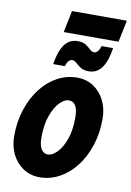

<svg xmlns="http://www.w3.org/2000/svg" viewBox="-97 -935 688 1007"><g transform="rotate(10 247.5 -432.0)"><path d="M18 -178Q18 -255 39.5 -320.5Q61 -386 98.5 -434.5Q136 -483 185.5 -510Q235 -537 291 -537Q341 -537 378.5 -512Q416 -487 437.5 -444Q459 -401 459 -347Q459 -270 437.5 -204.5Q416 -139 378.5 -90.5Q341 -42 291.5 -15Q242 12 186 12Q137 12 99 -13Q61 -38 39.5 -81Q18 -124 18 -178ZM160 -196Q160 -154 173 -133.5Q186 -113 208 -113Q231 -113 256.5 -138.5Q282 -164 299.5 -212Q317 -260 317 -329Q317 -412 268 -412Q246 -412 221 -387Q196 -362 178 -313.5Q160 -265 160 -196ZM154 -585Q164 -653 190 -689.5Q216 -726 260 -726Q288 -726 304 -715.5Q320 -705 331 -694Q342 -683 355 -683Q363 -683 372 -691.5Q381 -700 388 -722H449Q439 -654 413.5 -617Q388 -580 343 -580Q316 -580 299.5 -591Q283 -602 272 -612.5Q261 -623 248 -623Q240 -623 231.5 -615Q223 -607 216 -585ZM179 -760 203 -876H495L471 -760Z"/></g></svg>

Font: Radio Canada Condensed
Style: Bold Italic
Weight: 700
Width: 3
Italic angle: -12°
Designer: Charles Daoud, Etienne Aubert Bonn, Alexandre Saumier Demers, Jacques Le Bailly
Foundry: Radio-Canada
Version: Version 2.104; ttfautohint (v1.8.4.7-5d5b);gftools[0.9.28.de